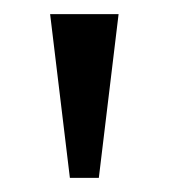

<svg xmlns="http://www.w3.org/2000/svg" viewBox="-20 -734 239 272"><path d="M79 -482 51 -714H148L120 -482Z"/></svg>

Font: Noto Serif Thai Condensed
Style: Regular
Weight: 400
Width: 3
Designer: Monotype Design Team
Foundry: Monotype Imaging Inc.
Version: Version 2.002; ttfautohint (v1.8.4.7-5d5b)